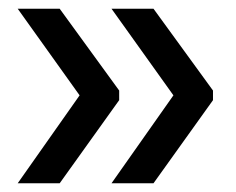

<svg xmlns="http://www.w3.org/2000/svg" viewBox="-20 -463 540 439"><path d="M20.5 -44 162 -245 20.5 -443H116.5L252.5 -256V-234L116.5 -44ZM235 -44 376.5 -245 235 -443H331L467 -256V-234L331 -44Z"/></svg>

Font: Anek Devanagari Medium Medium
Style: Regular
Weight: 500
Version: Version 1.003